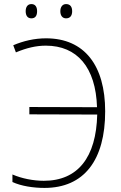

<svg xmlns="http://www.w3.org/2000/svg" viewBox="-20 -913 595 942"><path d="M106 -858C106 -837 115 -823 134 -823C154 -823 162 -837 162 -858C162 -878 154 -893 134 -893C115 -893 106 -878 106 -858ZM276 -858C276 -837 286 -823 304 -823C325 -823 334 -837 334 -858C334 -879 325 -893 304 -893C286 -893 276 -878 276 -858ZM198 9C393 9 496 -128 496 -367C496 -592 394 -725 206 -725C149 -725 94 -712 45 -691L58 -656C111 -678 157 -689 205 -689C358 -689 450 -583 456 -387L124 -388V-352L457 -351C452 -141 362 -26 195 -26C144 -26 87 -37 41 -57V-20C84 0 144 9 198 9Z"/></svg>

Font: Noto Sans SemiCondensed ExtraLight
Style: Regular
Weight: 200
Width: 4
Designer: Monotype Design Team
Foundry: Monotype Imaging Inc.
Version: Version 2.013